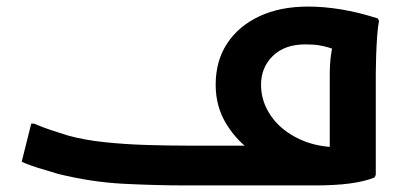

<svg xmlns="http://www.w3.org/2000/svg" viewBox="-20 -564 1250 584"><path d="M550 0Q454 0 356 -5Q258 -10 157 -35Q138 -41 117 -47Q96 -53 77.5 -59.5Q59 -66 46 -72L75 -188H84Q95 -183 115 -175.5Q135 -168 155 -162Q175 -156 186 -152Q236 -138 298.5 -131.5Q361 -125 426.5 -123Q492 -121 550 -121H779L750 -101Q702 -133 669 -186Q636 -239 636 -306Q636 -379 671 -432Q706 -485 769 -514.5Q832 -544 917 -544Q965 -544 1017 -535.5Q1069 -527 1129 -508L1133 -500Q1129 -482 1127 -452Q1125 -422 1124 -391Q1123 -360 1123 -340V-32L1119 -24Q1089 -12 1044.5 -6Q1000 0 937 0ZM774 -306Q774 -255 804.5 -211Q835 -167 891.5 -140.5Q948 -114 1025 -116L983 -64V-334Q983 -369 986.5 -395Q990 -421 995 -442L1011 -409Q997 -414 983 -418.5Q969 -423 952 -426Q935 -429 909 -429Q846 -429 810 -394Q774 -359 774 -306Z"/></svg>

Font: Kufam SemiBold
Style: Italic
Weight: 600
Italic angle: -11°
Designer: Artur Schmal
Foundry: Original Type
Version: Version 1.301; ttfautohint (v1.8.3)